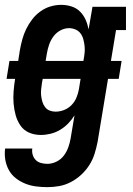

<svg xmlns="http://www.w3.org/2000/svg" viewBox="-27 -548 547 791"><path d="M168 223Q145 223 121.5 220Q98 217 77 208.5Q56 200 38.5 186.5Q21 173 10 153.5Q-1 134 -5 111Q-9 88 -6 64H106Q104 78 108 90.5Q112 103 120.5 111.5Q129 120 142 123.5Q155 127 168 127Q187 127 205.5 118Q224 109 236 93Q248 77 254.5 58.5Q261 40 264 22L280 -73Q269 -55 254 -39.5Q239 -24 220.5 -13Q202 -2 181.5 3Q161 8 141 8Q115 8 93 -1.5Q71 -11 57.5 -30.5Q44 -50 37.5 -73.5Q31 -97 29 -121.5Q27 -146 29 -171.5Q31 -197 35 -222L36 -223H0L12 -297H48L55 -342Q59 -364 65 -386Q71 -408 81 -428.5Q91 -449 105.5 -468Q120 -487 139.5 -501Q159 -515 181 -521.5Q203 -528 225 -528Q247 -528 267.5 -521.5Q288 -515 302.5 -500.5Q317 -486 325.5 -467Q334 -448 338 -427L354 -520H492V-424H451L430 -297H474L462 -223H418L375 37Q370 62 362.5 86Q355 110 341 132Q327 154 307.5 172Q288 190 265 202Q242 214 217.5 218.5Q193 223 168 223ZM161 -297H317V-300Q320 -315 321.5 -329.5Q323 -344 321.5 -358Q320 -372 316.5 -385.5Q313 -399 305 -410Q297 -421 284 -426.5Q271 -432 257 -432Q239 -432 221.5 -422.5Q204 -413 192.5 -397Q181 -381 175 -363Q169 -345 166 -327ZM202 -88Q220 -88 237.5 -95Q255 -102 268 -115.5Q281 -129 288 -146Q295 -163 298 -180L305 -223H149L146 -207Q144 -193 142.5 -180Q141 -167 142.5 -154Q144 -141 147.5 -129Q151 -117 158.5 -107Q166 -97 177.5 -92.5Q189 -88 202 -88Z"/></svg>

Font: Iosevka Curly Slab
Style: Bold Italic
Weight: 700
Italic angle: -9°
Monospace: yes
Designer: Belleve Invis
Foundry: Belleve Invis
Version: Version 22.1.2; ttfautohint (v1.8.4)